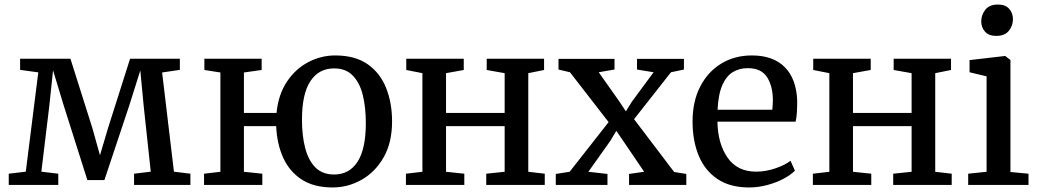

<svg xmlns="http://www.w3.org/2000/svg" viewBox="-20 -814 4571 845"><path d="M18.5 0V-49.5L93.5 -58.5L148.5 -495.5L68.5 -506.5V-555.5H290L386.5 -250.5L420 -130.5L455.5 -250.5L552.5 -555.5H771.5V-506.5L693.5 -495L745.5 -58.5L818 -49.5V0H570V-49.5L643.5 -58.5L612.5 -346.5L597.5 -504L548.5 -348.5L439.5 -21.5H364.5L260.5 -349.5L213.5 -504.5L197 -348L162 -58.5L236.5 -49.5V0Z M1444 11Q1361 11 1307 -24.5Q1253 -60 1225.8 -121.2Q1198.5 -182.5 1195.5 -259H1053.5V-58L1134.5 -49.5V0H878V-49.5L950 -58V-495L879.5 -506V-555.5H1131.5V-506L1053.5 -495V-317H1197Q1205 -398.5 1243 -455Q1281 -511.5 1337.2 -540.8Q1393.5 -570 1455 -570Q1542.5 -570 1597.8 -531.5Q1653 -493 1679.2 -427.2Q1705.5 -361.5 1705.5 -279.5Q1705.5 -185.5 1668 -120.8Q1630.5 -56 1570.8 -22.5Q1511 11 1444 11ZM1450.5 -46Q1517.5 -46 1553.8 -102.5Q1590 -159 1590 -272Q1590 -340.5 1576.8 -395Q1563.5 -449.5 1532.8 -481.2Q1502 -513 1450.5 -513Q1383 -513 1346 -456.8Q1309 -400.5 1309 -287Q1309 -217.5 1323 -163Q1337 -108.5 1368 -77.2Q1399 -46 1450.5 -46Z M1766.5 0V-49.5L1839 -58V-492L1768 -506V-555.5H2021V-506L1943 -492V-317H2201V-492L2122 -506V-555.5H2374.5V-506L2305 -492V-58L2377.5 -49.5V0H2120V-49.5L2201 -58V-259H1943V-58L2023.5 -49.5V0Z M2487 -58 2658.5 -276.5 2488.5 -496 2438 -508V-555H2684.5V-508L2615 -496L2706 -367L2734.5 -324L2761 -366.5L2856.5 -496L2783.5 -508V-555H2990V-508L2933 -496L2770.5 -289.5L2947 -57L3000.5 -48.5V0H2748.5V-48.5L2815 -58L2723 -193.5L2692.5 -238L2666 -194L2569.5 -58L2653.5 -48.5V0H2426V-48.5Z M3276.5 11Q3193 11 3137.8 -26Q3082.5 -63 3055.2 -128.5Q3028 -194 3028 -279.5Q3028 -367.5 3061.5 -432.8Q3095 -498 3154 -534Q3213 -570 3289 -570Q3382.5 -570 3433.8 -518.5Q3485 -467 3488.5 -370.5Q3488.5 -340.5 3487 -318Q3485.5 -295.5 3481.5 -278.5H3137.5Q3139 -182 3182 -120.2Q3225 -58.5 3308 -58.5Q3350 -58.5 3393 -73.2Q3436 -88 3459 -106.5L3478.5 -63Q3460.5 -44.5 3428.8 -27.5Q3397 -10.5 3357.2 0.2Q3317.5 11 3276.5 11ZM3138 -331H3379Q3380 -341.5 3380.8 -355Q3381.5 -368.5 3381.5 -374Q3381 -435 3355.8 -474.5Q3330.5 -514 3270.5 -514Q3234.5 -514 3206 -497.2Q3177.5 -480.5 3159.5 -440.5Q3141.5 -400.5 3138 -331Z M3557.5 0V-49.5L3630 -58V-492L3559 -506V-555.5H3812V-506L3734 -492V-317H3992V-492L3913 -506V-555.5H4165.5V-506L4096 -492V-58L4168.5 -49.5V0H3911V-49.5L3992 -58V-259H3734V-58L3814.5 -49.5V0Z M4322 -58V-478L4247 -496V-549.5L4402 -567.5H4404L4427 -550V-57L4506.5 -49.5V0H4241V-49.5ZM4364 -656Q4331.5 -656 4315 -674.8Q4298.5 -693.5 4298.5 -720Q4298.5 -748.5 4316.5 -771.2Q4334.5 -794 4371.5 -794H4372.5Q4405 -794 4421.5 -775Q4438 -756 4438 -729.5Q4438 -701 4420 -678.5Q4402 -656 4365 -656Z"/></svg>

Font: Merriweather
Style: Regular
Weight: 400
Designer: Eben Sorkin
Foundry: Eben Sorkin
Version: Version 2.100; ttfautohint (v1.7.19-72a1) -l 8 -r 50 -G 200 